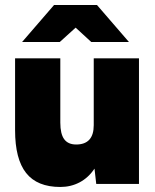

<svg xmlns="http://www.w3.org/2000/svg" viewBox="-20 -732 618 764"><path d="M356 -61Q332 -25 297 -6.5Q262 12 220 12Q128 12 84 -43.5Q40 -99 40 -214V-500H220V-244Q220 -199 235.5 -178Q251 -157 283 -157Q353 -157 353 -234V-500H533V0H363ZM281 -622 218 -565H68L195 -712H366L493 -565H343Z"/></svg>

Font: Oak Sans Black
Style: Regular
Weight: 900
Designer: Erik Kennedy, Walven
Foundry: Erik Kennedy, Walven
Version: Version 1.000